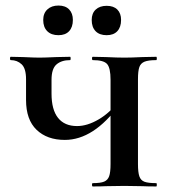

<svg xmlns="http://www.w3.org/2000/svg" viewBox="-20 -673 615 693"><path d="M74 -312V-387Q74 -426 58 -441Q42 -456 19 -456Q16 -456 16 -462Q16 -468 19 -468L63 -467Q105 -465 122 -465Q140 -465 184 -467L233 -468Q235 -468 235 -462Q235 -456 233 -456Q202 -456 184 -440.5Q166 -425 166 -385V-335Q166 -277 189.5 -247.5Q213 -218 258 -218Q295 -218 336 -242Q377 -266 406 -306L411 -295Q318 -168 214 -168Q150 -168 112 -204.5Q74 -241 74 -312ZM315 -12Q343 -12 356 -17.5Q369 -23 374 -37Q379 -51 379 -81V-385Q379 -428 366.5 -442Q354 -456 315 -456Q312 -456 312 -462Q312 -468 315 -468L362 -467Q404 -465 429 -465Q454 -465 494 -467L544 -468Q546 -468 546 -462Q546 -456 544 -456Q516 -456 502 -450.5Q488 -445 483 -431Q478 -417 478 -387V-81Q478 -51 483 -36.5Q488 -22 501.5 -17Q515 -12 544 -12Q546 -12 546 -6Q546 0 544 0Q512 0 494 -1L429 -2L362 -1Q345 0 315 0Q312 0 312 -6Q312 -12 315 -12ZM136 -601Q136 -625 151 -639Q166 -653 191 -653Q216 -653 229.5 -639Q243 -625 243 -601Q243 -575 229.5 -560.5Q216 -546 191 -546Q165 -546 150.5 -560.5Q136 -575 136 -601ZM311 -601Q311 -625 325.5 -638.5Q340 -652 365 -652Q390 -652 403.5 -638.5Q417 -625 417 -601Q417 -575 403.5 -560.5Q390 -546 365 -546Q339 -546 325 -560.5Q311 -575 311 -601Z"/></svg>

Font: Cormorant SC
Style: Bold
Weight: 700
Designer: Christian Thalmann (Catharsis Fonts)
Foundry: Catharsis Fonts
Version: Version 4.000